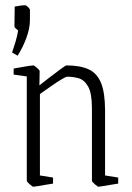

<svg xmlns="http://www.w3.org/2000/svg" viewBox="-20 -701 501 731"><path d="M107 10Q104 10 93 0.5Q82 -9 82 -13V-410L32 -417V-440Q44 -442 60 -445Q76 -448 89.5 -450Q103 -452 107 -452Q110 -452 120.5 -443Q131 -434 131 -430L130 -376Q145 -388 168.5 -406Q192 -424 211 -438Q230 -452 233 -452Q285 -452 317.5 -437Q350 -422 365 -384.5Q380 -347 380 -280V-33L430 -25V-2Q418 0 402 2.5Q386 5 372.5 7.5Q359 10 355 10Q352 10 341 0.5Q330 -9 330 -13V-289Q330 -346 315.5 -371.5Q301 -397 279.5 -403Q258 -409 236 -409Q231 -409 213.5 -398.5Q196 -388 174 -372.5Q152 -357 132 -343V-33L182 -25V-2Q170 0 154 2.5Q138 5 124.5 7.5Q111 10 107 10ZM47 -489 26 -501Q32 -518 39 -541.5Q46 -565 49 -585Q44 -589 39.5 -593Q35 -597 35 -600L36 -676Q46 -678 57 -679.5Q68 -681 76 -681Q80 -681 87 -674Q94 -667 94 -663V-625Q94 -594 80.5 -557Q67 -520 47 -489Z"/></svg>

Font: Grenze Gotisch ExtraLight
Style: Regular
Weight: 200
Designer: Renata Polastri
Foundry: Omnibus-Type
Version: Version 1.001